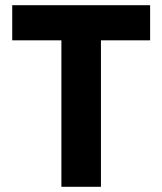

<svg xmlns="http://www.w3.org/2000/svg" viewBox="-20 -718 624 738"><path d="M368 -563V0H216V-563H27V-698H557V-563Z"/></svg>

Font: IBM Plex Sans Arabic
Style: Bold
Weight: 700
Designer: Mike Abbink, Paul van der Laan, Pieter van Rosmalen, Wael Morcos, Khajak Apelian
Foundry: Bold Monday
Version: Version 1.2